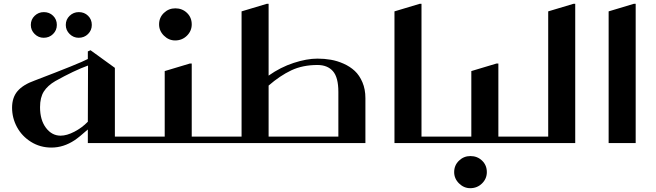

<svg xmlns="http://www.w3.org/2000/svg" viewBox="-20 -757 3473 1016"><path d="M143.1 -625Q143.1 -653.8 163.3 -673.3Q183.6 -692.9 211.9 -692.9Q241.2 -692.9 261 -673.6Q280.8 -654.3 280.8 -625Q280.8 -596.7 260.7 -576.9Q240.7 -557.1 210.9 -557.1Q183.6 -557.1 163.3 -577.1Q143.1 -597.2 143.1 -625ZM328.1 -625Q328.1 -653.8 348.4 -673.3Q368.7 -692.9 397 -692.9Q426.3 -692.9 446 -673.6Q465.8 -654.3 465.8 -625Q465.8 -596.7 445.8 -576.9Q425.8 -557.1 396 -557.1Q368.7 -557.1 348.4 -577.1Q328.1 -597.2 328.1 -625ZM675.8 0H444.8V-71.8Q397.9 -30.3 375 -15.1Q316.4 23.9 252 23.9Q192.4 23.9 144 -6.3Q95.7 -36.6 69.8 -84.7Q43.9 -132.8 43.9 -187Q43.9 -241.2 73 -275.1Q102.1 -309.1 164.1 -331.1Q403.3 -422.4 444.8 -444.8V-484.9L459 -491.2L587.9 -397.9V-34.2H675.8Q680.2 -34.2 683.1 -31.2Q686 -28.3 686 -23.9V-9.8Q686 0 675.8 0ZM444.8 -112.8 445.8 -410.2Q373.5 -384.3 272.9 -328.1Q231.9 -304.2 211.9 -272.7Q191.9 -241.2 191.9 -189.9Q191.9 -122.1 223.1 -80.6Q254.4 -39.1 300.8 -39.1Q333.5 -39.1 373.8 -60.1Q414.1 -81.1 444.8 -112.8Z M821.8 -627.9Q821.8 -664.1 847.2 -688.5Q872.6 -712.9 907.7 -712.9Q944.3 -712.9 969.5 -688.7Q994.6 -664.6 994.6 -627.9Q994.6 -593.3 969.2 -568.1Q943.8 -543 906.7 -543Q873 -543 847.4 -568.4Q821.8 -593.8 821.8 -627.9ZM675.8 -34.2H851.6V-380.9L984.9 -420.9H994.6V-34.2H1083Q1092.8 -34.2 1092.8 -23.9V-9.8Q1092.8 0 1083 0H675.8Q666 0 666 -9.8V-23.9Q666 -34.2 675.8 -34.2Z M1082.5 -34.2H1258.3V-696.8L1391.6 -736.8H1401.4V-356.9Q1464.4 -401.4 1533.9 -424.1Q1603.5 -446.8 1659.7 -446.8Q1696.3 -446.8 1730.5 -440.9Q1764.6 -435.1 1798.6 -419.9Q1832.5 -404.8 1857.4 -381.6Q1882.3 -358.4 1897.9 -321.5Q1913.6 -284.7 1913.6 -237.8V0H1082.5Q1072.8 0 1072.8 -9.8V-23.9Q1072.8 -34.2 1082.5 -34.2ZM1401.4 -34.2H1770.5V-271Q1770.5 -347.7 1741.7 -380.4Q1712.9 -413.1 1659.7 -413.1Q1581.5 -413.1 1521.5 -384.8Q1461.4 -356.4 1401.4 -304.2Z M2298.3 0H2067.4V-696.8L2200.7 -736.8H2210.4V-34.2H2298.3Q2302.7 -34.2 2305.7 -31.2Q2308.6 -28.3 2308.6 -23.9V-9.8Q2308.6 0 2298.3 0Z M2298.3 -34.2H2474.1V-380.9L2607.4 -420.9H2617.2V-34.2H2705.6Q2715.3 -34.2 2715.3 -23.9V-9.8Q2715.3 0 2705.6 0H2298.3Q2288.6 0 2288.6 -9.8V-23.9Q2288.6 -34.2 2298.3 -34.2ZM2383.3 153.8Q2383.3 117.7 2408.7 93.3Q2434.1 68.8 2469.2 68.8Q2505.9 68.8 2531 93Q2556.2 117.2 2556.2 153.8Q2556.2 188.5 2530.8 213.6Q2505.4 238.8 2468.3 238.8Q2434.6 238.8 2408.9 213.4Q2383.3 188 2383.3 153.8Z M3023.9 -736.8V0H2705.1Q2695.3 0 2695.3 -9.8V-23.9Q2695.3 -34.2 2705.1 -34.2H2880.9V-696.8L3014.2 -736.8Z M3343.8 -736.8V0H3200.7V-696.8L3334 -736.8Z"/></svg>

Font: Laureen pro
Style: Bold
Weight: 700
Designer: Ahmed zaza
Foundry: zazatype
Version: Version 1.000